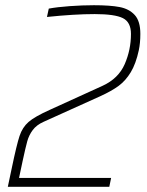

<svg xmlns="http://www.w3.org/2000/svg" viewBox="-20 -716 563 736"><path d="M171 -295 373 -387Q434 -415 458 -470Q482 -525 482 -586Q482 -631 451 -646.5Q420 -662 343 -662Q266 -662 160 -651L167 -683Q199 -689 247.5 -692.5Q296 -696 340 -696Q402 -696 438.5 -689Q475 -682 496.5 -658.5Q518 -635 518 -586Q518 -551 512 -523Q501 -472 481.5 -439.5Q462 -407 435 -387Q408 -367 364 -347L147 -249Q120 -237 105.5 -217.5Q91 -198 84.5 -174.5Q78 -151 67 -100L53 -34H406L399 0H10L25 -71Q44 -162 55 -195Q66 -228 89.5 -248.5Q113 -269 171 -295Z"/></svg>

Font: Saira Semi Condensed Thin
Style: Italic
Weight: 100
Width: 4
Italic angle: -12°
Designer: Hector Gatti with collaboration of the Omnibus-Type team
Foundry: Omnibus-Type
Version: Version 1.001; ttfautohint (v1.8)